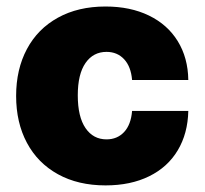

<svg xmlns="http://www.w3.org/2000/svg" viewBox="-20 -557 626 587"><path d="M29.3 -263.7Q29.3 -345.2 62.3 -407Q95.2 -468.8 157 -502.9Q218.8 -537.1 302.7 -537.1Q378.4 -537.1 435.3 -509.5Q492.2 -481.9 523.4 -431.2Q554.7 -380.4 555.7 -312.5H383.8Q380.4 -353.5 359.4 -376Q338.4 -398.4 305.7 -398.4Q265.1 -398.4 241.5 -364.5Q217.8 -330.6 217.8 -265.6Q217.8 -199.7 241.5 -165.3Q265.1 -130.9 305.7 -130.9Q338.4 -130.9 359.4 -153.3Q380.4 -175.8 383.8 -217.8H555.7Q554.2 -148.9 523.4 -97.4Q492.7 -45.9 436 -18.1Q379.4 9.8 302.7 9.8Q218.8 9.8 157 -24.4Q95.2 -58.6 62.3 -120.4Q29.3 -182.1 29.3 -263.7Z"/></svg>

Font: Pretendard GOV Black
Style: Regular
Weight: 900
Designer: Base glyphs from Inter by Rasmus Andersson; Hangeul glyphs from Noto Sans CJK(Source Han Sans) by Jang Soo-young and Kan
Foundry: Kil Hyung-jin
Version: Version 1.309